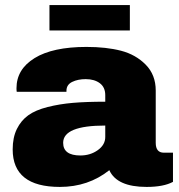

<svg xmlns="http://www.w3.org/2000/svg" viewBox="-20 -725 707 757"><path d="M321 -540Q399 -540 457 -525Q515 -510 554.5 -470Q594 -430 594 -368V-162Q594 -123 626 -123H662V-8Q625 12 558 12Q441 12 411 -54Q328 12 216 12Q30 12 30 -136Q30 -183 46.5 -216.5Q63 -250 91.5 -270.5Q120 -291 167.5 -303Q215 -315 268 -319.5Q321 -324 395 -324V-350Q395 -381 373.5 -397Q352 -413 318 -413Q287 -413 264.5 -402Q242 -391 242 -367V-363H46Q45 -368 45 -377Q45 -452 116.5 -496Q188 -540 321 -540ZM395 -185V-230Q229 -230 229 -162Q229 -112 297 -112Q336 -112 365.5 -133Q395 -154 395 -185ZM492 -705V-605H175V-705Z"/></svg>

Font: Archicoco
Style: Regular
Weight: 400
Designer: Hector Gatti
Foundry: Hector Gatti
Version: 1.002